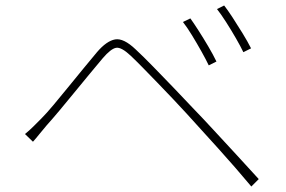

<svg xmlns="http://www.w3.org/2000/svg" viewBox="-20 -730 1040 699"><path d="M673 -663Q684 -648 702 -620Q720 -592 738 -561.5Q756 -531 768 -506L740 -492Q730 -513 713.5 -542.5Q697 -572 679 -601.5Q661 -631 646 -650ZM796 -710Q808 -695 826 -667.5Q844 -640 863 -609Q882 -578 894 -554L866 -540Q856 -561 839 -590.5Q822 -620 803.5 -649Q785 -678 770 -697ZM71 -242Q88 -256 101 -269Q114 -282 130 -298Q149 -317 174.5 -347.5Q200 -378 228.5 -413Q257 -448 284.5 -481.5Q312 -515 333 -540Q368 -581 399 -586.5Q430 -592 474 -550Q501 -525 538.5 -486.5Q576 -448 614 -408.5Q652 -369 680 -339Q714 -304 755.5 -259Q797 -214 840.5 -167Q884 -120 922 -78L895 -51Q839 -118 775 -189Q711 -260 658 -318Q637 -341 609.5 -370Q582 -399 553.5 -428.5Q525 -458 499.5 -484Q474 -510 456 -527Q422 -559 403 -556Q384 -553 354 -518Q333 -493 306 -460.5Q279 -428 250.5 -393Q222 -358 196 -327Q170 -296 151 -275Q138 -260 124 -242.5Q110 -225 100 -214Z"/></svg>

Font: Source Han Sans SC ExtraLight
Style: Regular
Weight: 250
Designer: Ryoko NISHIZUKA 西塚涼子 (kana, bopomofo & ideographs); Paul D. Hunt (Latin, Greek & Cyrillic); Sandoll Communications 산돌커뮤니
Foundry: Adobe
Version: Version 2.004;hotconv 1.0.118;makeotfexe 2.5.65603